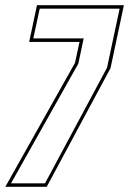

<svg xmlns="http://www.w3.org/2000/svg" viewBox="-48 -720 497 740"><path d="M-27.5 0 241 -477.5 258.5 -558.5H64.5L94.5 -700H429.5L378 -457.5L132 0ZM-5.5 -13.5H125.5L364.5 -459L413 -686.5H105L80.5 -572H274.5L254 -475Z"/></svg>

Font: Tourney Condensed Thin
Style: Italic
Weight: 100
Width: 3
Italic angle: -12°
Designer: Tyler Finck
Foundry: Etcetera Type Co
Version: Version 1.010; ttfautohint (v1.8.3)